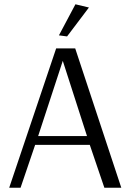

<svg xmlns="http://www.w3.org/2000/svg" viewBox="-20 -876 608 896"><path d="M332 -856 395 -841 293 -706 255 -711ZM273 -592 158 -241H386ZM242 -650H331L546 0H467L399 -200H144L76 0H23Z"/></svg>

Font: Arsenal
Style: Regular
Weight: 400
Designer: Andrij Shevchenko
Foundry: Stairsfor.com
Version: Version 1.000